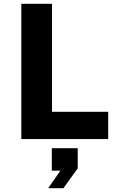

<svg xmlns="http://www.w3.org/2000/svg" viewBox="-20 -730 640 1008"><path d="M92 0V-710H253V-143H548V0ZM233 258 297 166H252V48H388V154L313 258Z"/></svg>

Font: Geist Mono ExtraBold
Style: Regular
Weight: 800
Monospace: yes
Designer: Basement.studio, Andrés Briganti, Mateo Zaragoza
Foundry: Basement.studio, Vercel, Andrés Briganti, Guido Ferreyra, Mateo Zaragoza
Version: Version 1.500; ttfautohint (v1.8.4.7-5d5b)